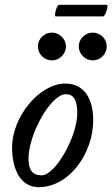

<svg xmlns="http://www.w3.org/2000/svg" viewBox="-20 -762 465 795"><path d="M211 -694H407C416 -694 432 -742 422 -742H224C215 -742 202 -694 211 -694ZM195 -512C226 -512 253 -538 253 -570C253 -601 226 -627 195 -627C163 -627 137 -601 137 -570C137 -538 163 -512 195 -512ZM364 -512C396 -512 422 -538 422 -570C422 -601 396 -627 364 -627C333 -627 306 -601 306 -570C306 -538 333 -512 364 -512ZM140 13C267 13 366 -127 366 -265C366 -353 328 -416 251 -416C141 -416 30 -276 30 -152C30 -56 68 13 140 13ZM152 -36C114 -36 98 -59 98 -106C98 -204 189 -372 253 -372C285 -372 300 -347 300 -293C300 -198 210 -36 152 -36Z"/></svg>

Font: Junicode Two Beta SemiCondensed Medium
Style: Italic
Weight: 500
Width: 4
Italic angle: -10°
Version: Version 1.063